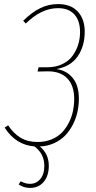

<svg xmlns="http://www.w3.org/2000/svg" viewBox="-20 -711 473 945"><path d="M257.8 -371.1Q307.6 -364.3 337.9 -327.4Q368.2 -290.5 368.2 -225.1Q368.2 -192.9 361.3 -160.9Q354.5 -128.9 339.1 -98.6Q323.7 -68.4 301.8 -45.2Q279.8 -22 247.3 -6.8Q214.8 8.3 175.8 9.8Q220.2 45.9 220.2 105Q220.2 154.3 195.1 184.1Q169.9 213.9 127.9 213.9Q96.7 213.9 71.8 196.8L82 181.2Q104.5 193.8 127.9 193.8Q158.2 193.8 178.2 170.4Q198.2 147 198.2 105Q198.2 46.4 149.9 9.8Q57.1 2.4 2.9 -83L20 -94.2Q46.9 -53.7 81.5 -33Q116.2 -12.2 165 -12.2Q203.1 -12.2 234.1 -25.1Q265.1 -38.1 285.4 -59.3Q305.7 -80.6 319.6 -108.6Q333.5 -136.7 339.4 -165.5Q345.2 -194.3 345.2 -224.1Q345.2 -289.6 311.3 -325Q277.3 -360.4 214.8 -359.9L165 -358.9L169.9 -379.9H212.9Q254.4 -379.9 286.4 -395.3Q318.4 -410.6 336.9 -436Q355.5 -461.4 364.7 -491.2Q374 -521 374 -553.2Q374 -609.4 345.9 -640.1Q317.9 -670.9 265.1 -670.9Q184.1 -670.9 106.9 -595.2L94.2 -608.9Q137.2 -650.9 178 -670.9Q218.8 -690.9 266.1 -690.9Q328.6 -690.9 362.8 -654.1Q397 -617.2 397 -555.2Q397 -483.4 362.1 -433.3Q327.1 -383.3 257.8 -371.1Z"/></svg>

Font: Fira Sans Compressed Thin
Style: Italic
Weight: 100
Width: 3
Italic angle: -8°
Designer: Carrois Corporate & Edenspiekermann AG
Foundry: Carrois Corporate GbR & Edenspiekermann AG
Version: Version 4.203;PS 004.203;hotconv 1.0.88;makeotf.lib2.5.64775